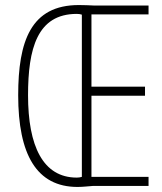

<svg xmlns="http://www.w3.org/2000/svg" viewBox="-20 -736 640 760"><path d="M287 4C310 4 330 1 348 0H568V-36H342V-357H554V-393H342V-679H568V-714H355C334 -715 313 -716 292 -716C102 -716 52 -573 52 -359C52 -124 125 4 287 4ZM284 -33C150 -33 91 -158 91 -359C91 -543 127 -681 284 -681C292 -681 298 -680 304 -678V-36C298 -34 292 -33 284 -33Z"/></svg>

Font: Noto Sans Mono ExtraLight
Style: Regular
Weight: 200
Designer: Monotype Design Team
Foundry: Monotype Imaging Inc.
Version: Version 2.014